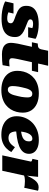

<svg xmlns="http://www.w3.org/2000/svg" viewBox="1060 -1796 749 2910"><g transform="rotate(90 1435.0 -340.5)"><path d="M262 11Q199 11 147 2Q95 -7 57.5 -20Q20 -33 1 -44L30 -170H185L155 -46Q135 -53 125.5 -66.5Q116 -80 116 -94.5Q116 -109 124 -116Q135 -109 153.5 -99Q172 -89 198.5 -82Q225 -75 259 -75Q284 -75 300.5 -81Q317 -87 324.5 -99.5Q332 -112 332 -130Q332 -145 322.5 -155Q313 -165 296.5 -173Q280 -181 260 -188Q240 -195 220 -202Q183 -216 148 -233.5Q113 -251 90.5 -281.5Q68 -312 68 -365Q68 -428 99.5 -469Q131 -510 193 -531Q255 -552 346 -552Q401 -552 446.5 -544Q492 -536 523.5 -525Q555 -514 568 -504L544 -392H392L413 -490Q429 -492 438.5 -480.5Q448 -469 450 -456Q452 -443 443 -437Q434 -443 420 -450Q406 -457 386.5 -462Q367 -467 339 -467Q307 -467 290 -456.5Q273 -446 273 -423Q273 -407 288 -397Q303 -387 327.5 -378Q352 -369 380 -357Q420 -342 456.5 -323Q493 -304 517 -273.5Q541 -243 541 -193Q541 -123 510 -78Q479 -33 417 -11Q355 11 262 11Z M801 5Q749 5 710.5 -9Q672 -23 650.5 -53Q629 -83 629 -130Q629 -145 630.5 -162Q632 -179 635.5 -198Q639 -217 642 -238L705 -522L797 -543H1073L1052 -449H620L639 -538H645Q666 -538 682.5 -541.5Q699 -545 710.5 -556.5Q722 -568 727 -590L749 -695H976L875 -237Q871 -217 868 -199.5Q865 -182 863.5 -169Q862 -156 862 -146Q862 -124 874.5 -114.5Q887 -105 907 -105Q928 -105 944.5 -106.5Q961 -108 972 -109Q983 -110 986 -110L967 -5Q943 -1 902.5 2Q862 5 801 5Z M1437 -240Q1444 -266 1448 -291Q1452 -316 1454 -339Q1456 -362 1456 -381Q1456 -404 1451 -420.5Q1446 -437 1434 -446Q1422 -455 1399 -455Q1378 -455 1363 -442.5Q1348 -430 1336.5 -408Q1325 -386 1317.5 -358Q1310 -330 1303 -299Q1297 -273 1292.5 -248Q1288 -223 1286 -200.5Q1284 -178 1284 -158Q1284 -136 1289 -119Q1294 -102 1306.5 -93Q1319 -84 1341 -84Q1362 -84 1377 -97Q1392 -110 1403.5 -131.5Q1415 -153 1422.5 -181.5Q1430 -210 1437 -240ZM1053 -229Q1053 -277 1065.5 -324.5Q1078 -372 1104 -413Q1130 -454 1170.5 -486Q1211 -518 1267 -536Q1323 -554 1396 -554Q1484 -554 1549 -525.5Q1614 -497 1650.5 -442.5Q1687 -388 1687 -311Q1687 -262 1674.5 -215Q1662 -168 1636 -126.5Q1610 -85 1569.5 -53.5Q1529 -22 1473 -4Q1417 14 1344 14Q1257 14 1191.5 -14.5Q1126 -43 1089.5 -97.5Q1053 -152 1053 -229Z M2022 14Q1933 14 1870 -15Q1807 -44 1774 -96Q1741 -148 1741 -217Q1741 -284 1765.5 -345Q1790 -406 1836.5 -453Q1883 -500 1949.5 -527Q2016 -554 2100 -554Q2172 -554 2219 -534Q2266 -514 2288.5 -480.5Q2311 -447 2311 -405Q2311 -354 2282.5 -317.5Q2254 -281 2199 -258Q2144 -235 2064.5 -222.5Q1985 -210 1882 -205L1885 -278Q1945 -280 1989.5 -287.5Q2034 -295 2063.5 -309Q2093 -323 2107.5 -345.5Q2122 -368 2122 -402Q2122 -420 2118 -432Q2114 -444 2104.5 -450Q2095 -456 2080 -456Q2054 -456 2034 -439Q2014 -422 2000 -391Q1986 -360 1978.5 -318Q1971 -276 1971 -226Q1971 -177 1982 -148Q1993 -119 2015.5 -106.5Q2038 -94 2071 -94Q2104 -94 2129 -107.5Q2154 -121 2174 -143.5Q2194 -166 2210 -192L2284 -137Q2261 -94 2225.5 -60Q2190 -26 2140 -6Q2090 14 2022 14Z M2334 0H2568L2647 -365L2641 -363L2660 -543H2406L2387 -457L2396 -455Q2407 -452 2414.5 -449Q2422 -446 2425.5 -441.5Q2429 -437 2428 -431ZM2870 -541Q2866 -544 2853 -547.5Q2840 -551 2817 -551Q2784 -551 2757.5 -535.5Q2731 -520 2709 -491Q2687 -462 2666 -422.5Q2645 -383 2622 -335L2620 -319Q2630 -326 2642 -331Q2654 -336 2667.5 -338.5Q2681 -341 2696.5 -342Q2712 -343 2728 -343Q2762 -343 2787 -339.5Q2812 -336 2826 -333Z"/></g></svg>

Font: Roboto Serif 20pt Black
Style: Italic
Weight: 900
Italic angle: -10°
Version: Version 1.008